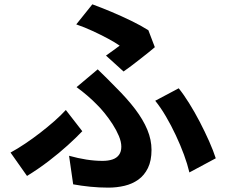

<svg xmlns="http://www.w3.org/2000/svg" viewBox="-20 -817 1040 884"><path d="M468 -561.1Q486.1 -573.5 503.3 -586.4Q520.5 -599.3 531 -606.9Q509.8 -621.7 477 -639.3Q444.2 -656.9 406.8 -674.2Q369.3 -691.6 331.1 -704.7L405.2 -797.1Q446.7 -781.9 493.2 -762.4Q539.8 -742.8 584.6 -721Q629.5 -699.2 663.1 -677.8L692.9 -599.7Q683.3 -591.2 665.4 -576.9Q647.5 -562.7 626.2 -545.9Q604.8 -529.1 584.5 -513.7Q564.2 -498.4 548.9 -487.8ZM298 -99.8Q339.3 -88.3 377.7 -82.3Q416.1 -76.3 452.2 -76.3Q477.9 -76.3 497.5 -82.7Q517.1 -89.2 527.8 -103.9Q538.6 -118.6 538.6 -141.6Q538.6 -164.2 527.2 -191.2Q515.9 -218.1 498.4 -245.2Q480.9 -272.3 461.4 -296.3Q441.9 -320.3 424.7 -336.8Q406 -356.2 382 -376.7Q358.1 -397.3 332.5 -415.8L429.9 -497.7Q452.5 -475.4 472.3 -456.2Q492.2 -437 511.3 -416.7Q565.3 -363.3 602.3 -314.6Q639.2 -265.9 658.4 -219.6Q677.6 -173.3 677.6 -126.9Q677.6 -77.1 661.1 -43.4Q644.6 -9.7 616.7 10.2Q588.8 30.1 553 38.5Q517.1 46.9 478.7 46.9Q437.2 46.9 395.3 42.7Q353.3 38.4 316.9 31.7ZM852 -23.1Q843.1 -61 826.9 -105.1Q810.6 -149.2 789.4 -194.3Q768.3 -239.4 744.2 -280.5Q720.2 -321.5 694.7 -353.1L802.8 -410.5Q826.1 -381.6 851.1 -341.4Q876.2 -301.3 899.8 -255.9Q923.4 -210.5 942.8 -166.8Q962.2 -123.1 973.4 -88.2ZM358.9 -212.9Q331.2 -183.7 292.1 -148.3Q253 -112.8 205.4 -76.3Q157.8 -39.7 104.4 -6.9L28.5 -114.6Q60.8 -132.1 96 -155.8Q131.3 -179.4 165.7 -206.1Q200.1 -232.8 230.5 -259.5Q260.8 -286.2 283.1 -310.6Z"/></svg>

Font: Noto Sans TC
Style: Regular
Weight: 100
Designer: Ryoko NISHIZUKA 西塚涼子 (kana, bopomofo & ideographs); Paul D. Hunt (Latin, Greek & Cyrillic); Sandoll Communications 산돌커뮤니
Foundry: Adobe
Version: Version 2.004;hotconv 1.0.118;makeotfexe 2.5.65603